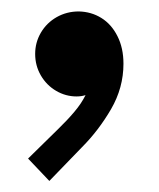

<svg xmlns="http://www.w3.org/2000/svg" viewBox="-20 -165 284 344"><path d="M30.3 119.1 84 66.4Q100.6 50.3 113 35.6Q125.5 21 133.3 5.4Q126 7.8 117.2 7.8Q97.7 7.8 80.6 -2.2Q63.5 -12.2 53.2 -29.8Q43 -47.4 43 -68.4Q43 -88.9 53.2 -106.4Q63.5 -124 81.5 -134.3Q99.6 -144.5 121.1 -144.5Q143.6 -144 161.6 -132.8Q179.7 -121.6 190.4 -100.3Q201.2 -79.1 201.2 -50.8Q201.2 -7.8 179 30.5Q156.7 68.8 127 98.6L68.4 159.2Z"/></svg>

Font: Reddit Sans Chocolate SemiBold
Style: Regular
Weight: 600
Designer: Stephen Hutchings
Foundry: Reddit
Version: Version 1.011